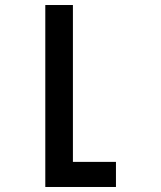

<svg xmlns="http://www.w3.org/2000/svg" viewBox="-20 -745 640 765"><path d="M270.5 -725V-100H442V0H160.5V-725Z"/></svg>

Font: JuliaMono Medium
Style: Regular
Weight: 500
Monospace: yes
Designer: cormullion
Foundry: corm
Version: Version 0.054; ttfautohint (v1.8.4)